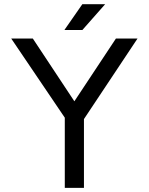

<svg xmlns="http://www.w3.org/2000/svg" viewBox="-20 -909 720 929"><path d="M293.5 0H386.2V-361.3H293.5ZM368.7 -306.6 645.5 -722.7H541L339.8 -418.9L138.7 -722.7H34.2L303.2 -325.2ZM378.4 -763.7 488.8 -888.7H378.4L291.5 -763.7Z"/></svg>

Font: Giphurs
Style: Regular
Weight: 400
Version: Version 2.010